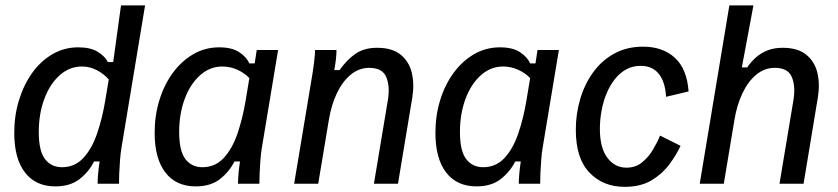

<svg xmlns="http://www.w3.org/2000/svg" viewBox="-20 -687 3132 718"><path d="M186.7 10Q113.3 10 73.3 -42.1Q33.3 -94.2 33.3 -190Q33.3 -254.2 50.8 -311.7Q68.3 -369.2 100 -413.8Q131.7 -458.3 175.8 -484.2Q220 -510 272.5 -510Q319.2 -510 346.2 -492.9Q373.3 -475.8 383.3 -455H403.3L432.5 -666.7H522.5L434.2 -134.2Q430.8 -114.2 428.8 -87.5Q426.7 -60.8 425.8 -37.1Q425 -13.3 425 0H345Q345 -16.7 347.1 -39.2Q349.2 -61.7 352.5 -83.3H331.7Q313.3 -45.8 278.3 -17.9Q243.3 10 186.7 10ZM211.7 -61.7Q260 -61.7 292.1 -96.7Q324.2 -131.7 343.3 -188.3Q362.5 -245 373.3 -309.2L386.7 -390Q368.3 -410.8 342.1 -424.6Q315.8 -438.3 286.7 -438.3Q239.2 -438.3 202.5 -405Q165.8 -371.7 145.4 -316.2Q125 -260.8 125 -193.3Q125 -122.5 148.3 -92.1Q171.7 -61.7 211.7 -61.7Z M711.7 10Q638.3 10 598.3 -42.1Q558.3 -94.2 558.3 -190Q558.3 -254.2 575.8 -311.7Q593.3 -369.2 625.8 -413.8Q658.3 -458.3 702.5 -484.2Q746.7 -510 800 -510Q846.7 -510 874.2 -492.1Q901.7 -474.2 912.5 -450H932.5L940 -500H1020L959.2 -134.2Q955.8 -114.2 953.8 -87.5Q951.7 -60.8 950.8 -37.1Q950 -13.3 950 0H870Q870 -16.7 872.1 -39.2Q874.2 -61.7 877.5 -83.3H856.7Q838.3 -45.8 803.3 -17.9Q768.3 10 711.7 10ZM736.7 -61.7Q785 -61.7 817.1 -96.7Q849.2 -131.7 868.3 -188.3Q887.5 -245 898.3 -309.2L912.5 -395Q894.2 -414.2 867.5 -426.2Q840.8 -438.3 811.7 -438.3Q764.2 -438.3 727.5 -405Q690.8 -371.7 670.4 -316.2Q650 -260.8 650 -193.3Q650 -122.5 673.3 -92.1Q696.7 -61.7 736.7 -61.7Z M1080 0 1143.3 -380Q1150 -417.5 1154.2 -451.2Q1158.3 -485 1158.3 -500H1238.3Q1238.3 -484.2 1236.2 -465.4Q1234.2 -446.7 1230 -425H1250Q1276.7 -463.3 1309.2 -485.8Q1341.7 -508.3 1390 -508.3Q1446.7 -508.3 1478.3 -482.5Q1510 -456.7 1520 -414.6Q1530 -372.5 1521.7 -321.7L1468.3 0H1378.3L1430 -310Q1439.2 -361.7 1425 -397.5Q1410.8 -433.3 1360.8 -433.3Q1322.5 -433.3 1291.7 -407.9Q1260.8 -382.5 1240 -338.8Q1219.2 -295 1210 -240L1170 0Z M1761.7 10Q1688.3 10 1648.3 -42.1Q1608.3 -94.2 1608.3 -190Q1608.3 -254.2 1625.8 -311.7Q1643.3 -369.2 1675.8 -413.8Q1708.3 -458.3 1752.5 -484.2Q1796.7 -510 1850 -510Q1896.7 -510 1924.2 -492.1Q1951.7 -474.2 1962.5 -450H1982.5L1990 -500H2070L2009.2 -134.2Q2005.8 -114.2 2003.8 -87.5Q2001.7 -60.8 2000.8 -37.1Q2000 -13.3 2000 0H1920Q1920 -16.7 1922.1 -39.2Q1924.2 -61.7 1927.5 -83.3H1906.7Q1888.3 -45.8 1853.3 -17.9Q1818.3 10 1761.7 10ZM1786.7 -61.7Q1835 -61.7 1867.1 -96.7Q1899.2 -131.7 1918.3 -188.3Q1937.5 -245 1948.3 -309.2L1962.5 -395Q1944.2 -414.2 1917.5 -426.2Q1890.8 -438.3 1861.7 -438.3Q1814.2 -438.3 1777.5 -405Q1740.8 -371.7 1720.4 -316.2Q1700 -260.8 1700 -193.3Q1700 -122.5 1723.3 -92.1Q1746.7 -61.7 1786.7 -61.7Z M2315.8 11.7Q2235.8 11.7 2184.6 -41.2Q2133.3 -94.2 2133.3 -201.7Q2133.3 -260.8 2149.6 -316.2Q2165.8 -371.7 2197.9 -416.2Q2230 -460.8 2277.1 -486.7Q2324.2 -512.5 2385 -512.5Q2458.3 -512.5 2503.8 -470.8Q2549.2 -429.2 2555 -345L2470.8 -325Q2467.5 -381.7 2443.3 -411.2Q2419.2 -440.8 2375.8 -440.8Q2345.8 -440.8 2321.7 -427.5Q2297.5 -414.2 2279.2 -390.8Q2260.8 -367.5 2248.3 -337.5Q2235.8 -307.5 2229.6 -273.3Q2223.3 -239.2 2223.3 -205Q2223.3 -134.2 2251.2 -97.1Q2279.2 -60 2322.5 -60Q2356.7 -60 2380.8 -79.6Q2405 -99.2 2421.7 -127.1Q2438.3 -155 2448.3 -180L2525 -141.7Q2509.2 -107.5 2482.9 -72.1Q2456.7 -36.7 2416.2 -12.5Q2375.8 11.7 2315.8 11.7Z M2596.7 0 2707.5 -666.7H2797.5L2754.2 -435H2774.2Q2788.3 -455.8 2806.7 -472.1Q2825 -488.3 2849.6 -498.3Q2874.2 -508.3 2906.7 -508.3Q2963.3 -508.3 2995 -482.5Q3026.7 -456.7 3036.7 -414.6Q3046.7 -372.5 3038.3 -321.7L2985 0H2895L2946.7 -310Q2955.8 -361.7 2941.7 -397.5Q2927.5 -433.3 2877.5 -433.3Q2839.2 -433.3 2808.3 -407.9Q2777.5 -382.5 2756.7 -338.8Q2735.8 -295 2726.7 -240L2686.7 0Z"/></svg>

Font: Familjen Grotesk
Style: Italic
Weight: 400
Italic angle: -9.46201°
Designer: Anders Wikstroem, Jonas Baeckman, Matilda Gysing, Kristian Moeller
Foundry: Familjen STHLM AB
Version: Version 2.000